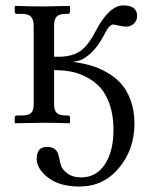

<svg xmlns="http://www.w3.org/2000/svg" viewBox="-20 -453 569 707"><path d="M248.5 -225.1Q282.7 -220.7 312.5 -212.4Q342.3 -204.1 373 -186.8Q403.8 -169.4 425.5 -145.3Q447.3 -121.1 461.2 -83.3Q475.1 -45.4 475.1 2Q475.1 97.2 418 165.5Q360.8 233.9 272.9 233.9Q199.7 233.9 157.5 201.4Q115.2 168.9 115.2 131.8Q115.2 87.9 153.1 87.9Q190.9 87.9 196.8 124Q200.7 146 205.8 159.4Q210.9 172.9 229.5 186.5Q248 200.2 278.8 200.2Q334 200.2 366 152.6Q397.9 105 397.9 23.9Q397.9 -27.8 384 -67.9Q370.1 -107.9 348.6 -131.3Q327.1 -154.8 297.1 -169.9Q267.1 -185.1 238.5 -189.9Q210 -194.8 179.2 -194.8V-68.8Q179.2 -46.9 188.7 -37.4Q198.2 -27.8 222.2 -27.8H230Q237.8 -27.8 237.8 -20V-1L235.8 1Q178.7 -1 140.1 -1L36.1 1L34.2 -1V-20Q34.2 -27.8 42 -27.8H61Q85.9 -27.8 95 -37.4Q104 -46.9 104 -68.8V-357.9Q104 -379.9 94.5 -390.9Q85 -401.9 61 -401.9H42Q34.2 -401.9 34.2 -410.2V-429.2L36.1 -431.2Q104 -429.2 140.1 -429.2L235.8 -431.2L237.8 -429.2V-410.2Q237.8 -402.3 230 -401.9H222.2Q198.2 -401.9 188.7 -391.8Q179.2 -381.8 179.2 -359.9V-244.1H196.8Q243.7 -244.1 273.9 -263.7Q304.2 -283.2 335.9 -345.2Q383.8 -433.1 434.1 -433.1Q484.9 -433.1 484.9 -394Q484.9 -377.9 473.4 -366.5Q461.9 -355 444.8 -355Q433.6 -355 416.3 -358.9Q398.9 -362.8 396 -362.8Q381.8 -362.8 360.8 -319.8Q340.8 -281.7 313.5 -256.3Q286.1 -231 259.8 -227.1Q251.5 -225.6 248.5 -225.1Z"/></svg>

Font: Linux Libertine Capitals
Style: Small Caps
Weight: 400
Designer: Philipp H. Poll
Foundry: Philipp H. Poll
Version: Version 5.1.3